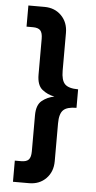

<svg xmlns="http://www.w3.org/2000/svg" viewBox="-56 -784 432 868"><g transform="rotate(5 160.0 -350.0)"><path d="M217 -59Q217 -11 187 19.5Q157 50 110 50H37V-46H66Q90 -46 100 -57Q110 -68 110 -95V-258Q110 -305 134 -324.5Q158 -344 190 -350Q158 -356 134 -375.5Q110 -395 110 -443V-605Q110 -632 100 -643Q90 -654 66 -654H37V-750H110Q157 -750 187 -719.5Q217 -689 217 -641V-470Q217 -426 234 -409Q251 -392 294 -392V-308Q251 -308 234 -291Q217 -274 217 -231Z"/></g></svg>

Font: Haskoy SemiBold
Style: Regular
Weight: 600
Designer: Ertekin Erdin
Foundry: Ertekin Erdin
Version: Version 1.500; ttfautohint (v1.8.3)